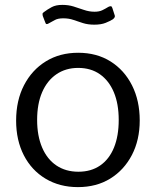

<svg xmlns="http://www.w3.org/2000/svg" viewBox="-20 -756 639 786"><path d="M299 10Q224 10 166.5 -24.5Q109 -59 77.5 -120.5Q46 -182 46 -262Q46 -345 78.5 -407.5Q111 -470 168 -505Q225 -540 300 -540Q376 -540 432.5 -504.5Q489 -469 520.5 -406.5Q552 -344 552 -263Q552 -183 520 -121.5Q488 -60 431.5 -25Q375 10 299 10ZM301 -53Q353 -53 390 -78.5Q427 -104 446.5 -151.5Q466 -199 466 -265Q466 -331 446 -378.5Q426 -426 389 -452Q352 -478 300 -478Q249 -478 211 -452Q173 -426 152.5 -378.5Q132 -331 132 -265Q132 -200 152.5 -152Q173 -104 211 -78.5Q249 -53 301 -53ZM442 -677Q431 -670 412.5 -662.5Q394 -655 366 -655Q340 -655 319.5 -661.5Q299 -668 280.5 -674.5Q262 -681 239 -681Q217 -681 204.5 -674Q192 -667 179 -660Q174 -657 170.5 -657.5Q167 -658 165 -665L155 -691Q154 -697 154 -699.5Q154 -702 159 -706Q175 -718 192 -727Q209 -736 235 -736Q260 -736 281 -729.5Q302 -723 323.5 -715.5Q345 -708 367 -708Q386 -708 398.5 -714Q411 -720 424 -728Q430 -731 434 -730.5Q438 -730 440 -723L450 -692Q452 -685 442 -677Z"/></svg>

Font: Libre Franklin Thin
Style: Regular
Weight: 400
Version: Version 3.000